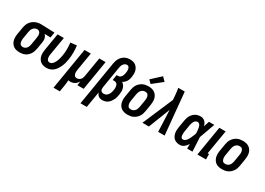

<svg xmlns="http://www.w3.org/2000/svg" viewBox="-4 -1743 4045 2928"><g transform="rotate(30 2019.0 -278.5)"><path d="M192 8Q163 8 135 2Q107 -4 85 -19Q63 -34 48 -56.5Q33 -79 26 -106Q19 -133 19 -161.5Q19 -190 24 -219L45 -345Q49 -369 57.5 -393Q66 -417 80 -438Q94 -459 114 -476.5Q134 -494 157 -505Q180 -516 204.5 -522Q229 -528 253 -528H269L503 -520L487 -425L382 -429Q394 -418 402.5 -403Q411 -388 415.5 -371.5Q420 -355 420 -337Q420 -319 417 -301L396 -175Q392 -151 384 -127.5Q376 -104 363 -82Q350 -60 330.5 -42Q311 -24 288.5 -12.5Q266 -1 241 3.5Q216 8 192 8ZM193 -87Q212 -87 230 -96Q248 -105 259.5 -120.5Q271 -136 277.5 -154Q284 -172 287 -190L308 -316Q311 -335 311.5 -353.5Q312 -372 307.5 -389.5Q303 -407 289.5 -419.5Q276 -432 258 -433H246Q228 -433 210.5 -423.5Q193 -414 181 -399Q169 -384 162.5 -366Q156 -348 153 -330L132 -204Q130 -191 129.5 -177.5Q129 -164 130.5 -151Q132 -138 136 -126Q140 -114 148 -105Q156 -96 168 -91.5Q180 -87 193 -87Z M663 8Q635 8 608.5 1Q582 -6 561 -21.5Q540 -37 526 -60Q512 -83 506.5 -109Q501 -135 501.5 -163Q502 -191 507 -219L557 -520H668L615 -204Q613 -191 612 -178.5Q611 -166 611.5 -154Q612 -142 615 -130Q618 -118 624.5 -108Q631 -98 641.5 -92.5Q652 -87 665 -87Q679 -87 693.5 -94Q708 -101 718.5 -113Q729 -125 737.5 -138.5Q746 -152 752.5 -166Q759 -180 763.5 -194.5Q768 -209 772 -223.5Q776 -238 779.5 -253Q783 -268 785 -282Q795 -340 795 -397.5Q795 -455 788 -510L897 -522Q905 -460 905 -396.5Q905 -333 894 -269Q889 -237 880.5 -206Q872 -175 859 -145Q846 -115 827.5 -86.5Q809 -58 783.5 -35.5Q758 -13 726 -2.5Q694 8 663 8Z M910 215 1032 -520H1143L1090 -204Q1088 -191 1087 -178Q1086 -165 1087 -152.5Q1088 -140 1091.5 -128Q1095 -116 1102 -106Q1109 -96 1120.5 -91.5Q1132 -87 1145 -87Q1162 -87 1178.5 -94Q1195 -101 1207.5 -114.5Q1220 -128 1226 -144.5Q1232 -161 1235 -178L1292 -520H1403L1317 0H1206L1217 -70Q1206 -53 1192 -38Q1178 -23 1160.5 -12.5Q1143 -2 1123 3Q1103 8 1084 8Q1075 8 1066.5 7Q1058 6 1050 4Q1049 29 1046 55Q1043 81 1039 107L1021 215Z M1385 215 1513 -560Q1517 -583 1524.5 -606.5Q1532 -630 1544.5 -651.5Q1557 -673 1575 -691Q1593 -709 1615 -721Q1637 -733 1661 -738Q1685 -743 1708 -743Q1736 -743 1762 -736.5Q1788 -730 1808 -714.5Q1828 -699 1841.5 -677Q1855 -655 1861.5 -629Q1868 -603 1867 -575.5Q1866 -548 1862 -521Q1859 -501 1852.5 -481Q1846 -461 1835 -443Q1824 -425 1807.5 -410Q1791 -395 1772 -385Q1794 -371 1809 -349.5Q1824 -328 1830.5 -302Q1837 -276 1836.5 -248Q1836 -220 1831 -192Q1828 -168 1821.5 -144.5Q1815 -121 1803.5 -99Q1792 -77 1777 -56.5Q1762 -36 1741.5 -21Q1721 -6 1696.5 1Q1672 8 1648 8Q1629 8 1611.5 3.5Q1594 -1 1580 -11.5Q1566 -22 1557 -36.5Q1548 -51 1543 -68L1496 215ZM1618 -87Q1632 -87 1646.5 -91.5Q1661 -96 1672.5 -105.5Q1684 -115 1693 -127.5Q1702 -140 1707.5 -153.5Q1713 -167 1717 -181Q1721 -195 1723 -210Q1726 -224 1727 -238.5Q1728 -253 1726.5 -266.5Q1725 -280 1721.5 -293.5Q1718 -307 1710 -317Q1702 -327 1689.5 -332.5Q1677 -338 1663 -338H1633L1648 -433H1678Q1694 -433 1708.5 -443.5Q1723 -454 1732 -468.5Q1741 -483 1745.5 -499.5Q1750 -516 1753 -532Q1755 -544 1756 -556.5Q1757 -569 1756.5 -581Q1756 -593 1753.5 -605Q1751 -617 1745 -627Q1739 -637 1729 -642.5Q1719 -648 1706 -648Q1689 -648 1673 -638Q1657 -628 1646 -612Q1635 -596 1630 -579Q1625 -562 1622 -545L1560 -171Q1558 -156 1558.5 -140Q1559 -124 1566.5 -111.5Q1574 -99 1588 -93Q1602 -87 1618 -87Z M2093 8Q2064 8 2036 2Q2008 -4 1985.5 -19Q1963 -34 1948 -56.5Q1933 -79 1926 -105.5Q1919 -132 1919 -161Q1919 -190 1924 -219L1945 -345Q1949 -369 1957 -393.5Q1965 -418 1979.5 -439.5Q1994 -461 2014 -479Q2034 -497 2057.5 -508Q2081 -519 2106 -523.5Q2131 -528 2155 -528Q2184 -528 2212 -522Q2240 -516 2262.5 -501Q2285 -486 2300.5 -463.5Q2316 -441 2323 -414.5Q2330 -388 2329.5 -359Q2329 -330 2325 -301L2304 -175Q2300 -151 2292 -126.5Q2284 -102 2269 -80.5Q2254 -59 2234.5 -41Q2215 -23 2191.5 -12Q2168 -1 2142.5 3.5Q2117 8 2093 8ZM2095 -87Q2114 -87 2133 -95Q2152 -103 2165 -118.5Q2178 -134 2185 -153Q2192 -172 2195 -190L2216 -316Q2218 -329 2219 -342.5Q2220 -356 2218.5 -369Q2217 -382 2212.5 -394Q2208 -406 2200 -415.5Q2192 -425 2179.5 -429Q2167 -433 2153 -433Q2134 -433 2115.5 -425Q2097 -417 2084 -401.5Q2071 -386 2063.5 -367Q2056 -348 2053 -330L2032 -204Q2030 -191 2029.5 -177.5Q2029 -164 2030.5 -151Q2032 -138 2036.5 -126Q2041 -114 2048.5 -104.5Q2056 -95 2068.5 -91Q2081 -87 2095 -87ZM2164 -574 2112 -626 2270 -772 2333 -708Z M2352 0 2581 -534 2575 -610Q2572 -641 2568.5 -672.5Q2565 -704 2559 -735H2673L2743 0H2629L2613 -377L2466 0Z M3013 8Q2986 8 2960 1Q2934 -6 2914 -22Q2894 -38 2882 -61Q2870 -84 2864.5 -110Q2859 -136 2860 -164Q2861 -192 2866 -219L2887 -345Q2891 -368 2897.5 -391Q2904 -414 2916 -435Q2928 -456 2945.5 -474.5Q2963 -493 2984 -505.5Q3005 -518 3028.5 -523Q3052 -528 3075 -528Q3098 -528 3118 -520Q3138 -512 3152.5 -497Q3167 -482 3176.5 -463.5Q3186 -445 3193 -424Q3200 -448 3207.5 -472Q3215 -496 3223 -520H3317Q3293 -452 3269 -384.5Q3245 -317 3220 -250Q3224 -187 3226.5 -124.5Q3229 -62 3233 0H3139Q3139 -20 3139.5 -40.5Q3140 -61 3140 -81Q3129 -64 3116 -48Q3103 -32 3087 -19Q3071 -6 3051.5 1Q3032 8 3013 8ZM3014 -87Q3027 -87 3041 -94.5Q3055 -102 3065 -112.5Q3075 -123 3082.5 -135.5Q3090 -148 3097.5 -161Q3105 -174 3110.5 -187Q3116 -200 3121.5 -213.5Q3127 -227 3132.5 -240Q3138 -253 3142 -267Q3142 -284 3140.5 -300.5Q3139 -317 3137.5 -333.5Q3136 -350 3132.5 -366Q3129 -382 3123 -396.5Q3117 -411 3104.5 -422Q3092 -433 3075 -433Q3064 -433 3053 -428.5Q3042 -424 3033 -415.5Q3024 -407 3018 -396.5Q3012 -386 3007.5 -374.5Q3003 -363 3000 -352Q2997 -341 2995 -330L2974 -204Q2972 -192 2971.5 -180Q2971 -168 2971 -156Q2971 -144 2972.5 -132.5Q2974 -121 2978.5 -110.5Q2983 -100 2992.5 -93.5Q3002 -87 3014 -87Z M3320 0 3406 -520H3517L3446 -95H3470L3471 0Z M3756 8Q3727 8 3699 2Q3671 -4 3648.5 -19Q3626 -34 3611 -56.5Q3596 -79 3589 -105.5Q3582 -132 3582 -161Q3582 -190 3587 -219L3608 -345Q3612 -369 3620 -393.5Q3628 -418 3642.5 -439.5Q3657 -461 3677 -479Q3697 -497 3720.5 -508Q3744 -519 3769 -523.5Q3794 -528 3818 -528Q3847 -528 3875 -522Q3903 -516 3925.5 -501Q3948 -486 3963.5 -463.5Q3979 -441 3986 -414.5Q3993 -388 3992.5 -359Q3992 -330 3988 -301L3967 -175Q3963 -151 3955 -126.5Q3947 -102 3932 -80.5Q3917 -59 3897.5 -41Q3878 -23 3854.5 -12Q3831 -1 3805.5 3.5Q3780 8 3756 8ZM3758 -87Q3777 -87 3796 -95Q3815 -103 3828 -118.5Q3841 -134 3848 -153Q3855 -172 3858 -190L3879 -316Q3881 -329 3882 -342.5Q3883 -356 3881.5 -369Q3880 -382 3875.5 -394Q3871 -406 3863 -415.5Q3855 -425 3842.5 -429Q3830 -433 3816 -433Q3797 -433 3778.5 -425Q3760 -417 3747 -401.5Q3734 -386 3726.5 -367Q3719 -348 3716 -330L3695 -204Q3693 -191 3692.5 -177.5Q3692 -164 3693.5 -151Q3695 -138 3699.5 -126Q3704 -114 3711.5 -104.5Q3719 -95 3731.5 -91Q3744 -87 3758 -87Z"/></g></svg>

Font: Iosevka QP
Style: Bold Italic
Weight: 700
Italic angle: -9°
Designer: Belleve Invis
Foundry: Belleve Invis
Version: Version 20.0.0; ttfautohint (v1.8.4)